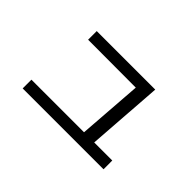

<svg xmlns="http://www.w3.org/2000/svg" viewBox="-75 -792 1015 1015"><g transform="rotate(45 432.0 -284.5)"><path d="M551.8 -492.2 576.2 -464.8 192.4 -465.8V-530.3H629.9L596.7 -67.4L520.5 -68.4ZM129.9 -104.5H734.4V-39.1H129.9Z"/></g></svg>

Font: Pretendard GOV Variable
Style: Regular
Weight: 400
Designer: Base glyphs from Inter by Rasmus Andersson; Hangul glyphs from Noto Sans CJK(Source Han Sans) by Jang Soo-young and Kang
Foundry: Kil Hyung-jin
Version: Version 1.307;Glyphs 3.2 (3192)